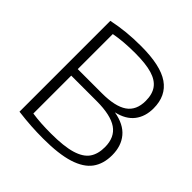

<svg xmlns="http://www.w3.org/2000/svg" viewBox="-194 -908 1073 1073"><g transform="rotate(45 342.0 -371.5)"><path d="M640.5 -202Q640.5 -133 607 -87.2Q573.5 -41.5 499 -18Q424.5 5.5 302.5 5.5Q251.5 5.5 205 2.5Q158.5 -0.5 102 -7.5V-725.5Q157.5 -737 209.5 -742.2Q261.5 -747.5 324 -747.5Q477.5 -747.5 548.2 -698.5Q619 -649.5 619 -550.5Q619 -485.5 585.2 -441.8Q551.5 -398 481.5 -382Q562 -368 601.2 -321.2Q640.5 -274.5 640.5 -202ZM164 -683V-406H355.5Q459 -406 508.8 -440.2Q558.5 -474.5 558.5 -549Q558.5 -602 535.2 -634.2Q512 -666.5 461.8 -681.5Q411.5 -696.5 328.5 -696.5Q234.5 -696.5 164 -683ZM580 -205Q580 -282.5 527.8 -318.5Q475.5 -354.5 364.5 -354.5H164V-55Q198.5 -50 233 -47.8Q267.5 -45.5 312.5 -45.5Q414.5 -45.5 472.8 -63Q531 -80.5 555.5 -115.2Q580 -150 580 -205Z"/></g></svg>

Font: Encode Sans Expanded Light
Style: Regular
Weight: 300
Width: 7
Designer: Multiple Designers
Foundry: Impallari Type
Version: Version 2.000